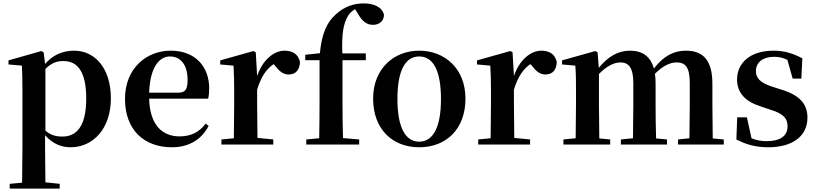

<svg xmlns="http://www.w3.org/2000/svg" viewBox="-20 -850 4804 1129"><path d="M395 16C527 16 632 -93 632 -271C632 -449 538 -552 416 -552C351 -552 291 -528 245 -474L237 -541L224 -550L30 -495V-471L109 -464C111 -415 112 -375 112 -309V14L110 224L37 231V259H331V231L247 222L245 13V-55C289 -5 340 16 395 16ZM247 -445C286 -483 318 -491 353 -491C436 -491 487 -429 487 -270C487 -104 428 -47 347 -47C308 -47 278 -55 247 -82Z M991 16C1090 16 1165 -29 1207 -110L1189 -123C1154 -76 1107 -48 1036 -48C936 -48 861 -113 857 -270H1204C1208 -288 1210 -306 1210 -331C1210 -455 1131 -552 984 -552C842 -552 715 -449 715 -269C715 -84 829 16 991 16ZM857 -305C862 -452 915 -518 979 -518C1043 -518 1083 -468 1083 -380C1083 -326 1071 -305 1028 -305Z M1353 0H1587V-30L1494 -39L1492 -235V-323C1515 -398 1545 -443 1589 -473L1597 -464C1622 -432 1644 -412 1677 -412C1722 -412 1742 -442 1744 -485C1734 -534 1697 -552 1653 -552C1591 -552 1524 -498 1492 -403L1484 -542L1471 -550L1275 -495V-471L1353 -464C1356 -415 1357 -377 1357 -310V-235C1357 -180 1356 -95 1355 -37L1282 -30V0Z M1856 0H2092V-30L1997 -38C1995 -104 1994 -170 1994 -235V-496H2131V-536H1993C1989 -644 1997 -711 2029 -761C2038 -774 2052 -787 2068 -796L2085 -769C2111 -722 2139 -704 2173 -704C2214 -704 2237 -729 2238 -763C2226 -811 2175 -830 2119 -830C2061 -830 2005 -812 1954 -765C1905 -722 1872 -656 1861 -537L1775 -528V-496H1859V-235C1859 -169 1858 -103 1857 -37L1781 -30V0Z M2445 16C2603 16 2717 -90 2717 -270C2717 -449 2593 -552 2445 -552C2298 -552 2174 -448 2174 -270C2174 -92 2286 16 2445 16ZM2445 -17C2364 -17 2317 -100 2317 -268C2317 -437 2364 -518 2445 -518C2526 -518 2573 -437 2573 -268C2573 -100 2526 -17 2445 -17Z M2863 0H3097V-30L3004 -39L3002 -235V-323C3025 -398 3055 -443 3099 -473L3107 -464C3132 -432 3154 -412 3187 -412C3232 -412 3252 -442 3254 -485C3244 -534 3207 -552 3163 -552C3101 -552 3034 -498 3002 -403L2994 -542L2981 -550L2785 -495V-471L2863 -464C2866 -415 2867 -377 2867 -310V-235C2867 -180 2866 -95 2865 -37L2792 -30V0Z M4033 0H4236V-30L4171 -36L4169 -235V-357C4169 -492 4118 -552 4013 -552C3942 -552 3882 -521 3825 -447C3805 -519 3757 -552 3684 -552C3613 -552 3554 -516 3501 -451L3494 -542L3481 -550L3285 -495V-471L3363 -464C3367 -415 3367 -377 3367 -311V-235C3367 -180 3366 -94 3365 -37L3293 -30V0H3568V-30L3504 -36L3502 -235V-415C3545 -459 3589 -483 3628 -483C3678 -483 3704 -450 3704 -362V-235C3704 -177 3703 -94 3702 -37L3631 -30V0H3902V-30L3838 -36C3836 -93 3835 -177 3835 -235V-361C3835 -381 3834 -399 3831 -416C3877 -462 3919 -483 3959 -483C4010 -483 4036 -455 4036 -362V-235L4034 -37L3967 -30V0Z M4497 16C4644 16 4728 -52 4728 -158C4728 -236 4685 -288 4581 -321L4525 -339C4448 -363 4425 -392 4425 -432C4425 -483 4465 -516 4532 -516C4562 -516 4585 -510 4610 -498L4641 -388H4692L4698 -507C4642 -536 4594 -552 4529 -552C4391 -552 4314 -480 4314 -382C4314 -301 4367 -251 4454 -224L4510 -205C4590 -181 4611 -151 4611 -107C4611 -51 4568 -20 4488 -20C4453 -20 4426 -26 4399 -37L4372 -160H4315L4310 -30C4367 0 4424 16 4497 16Z"/></svg>

Font: Noto Serif JP
Style: Bold
Weight: 700
Designer: Ryoko NISHIZUKA 西塚涼子 (kana & ideographs); Frank Grießhammer (Latin, Greek & Cyrillic); Wenlong ZHANG 张文龙 (bopomofo); San
Foundry: Adobe
Version: Version 2.001;hotconv 1.1.0;makeotfexe 2.6.0